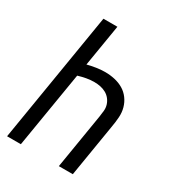

<svg xmlns="http://www.w3.org/2000/svg" viewBox="-178 -838 855 941"><g transform="rotate(30 250.0 -367.5)"><path d="M8 0 129 -735H208L169 -499Q193 -505 218 -509Q243 -513 268 -513Q296 -513 322.5 -507Q349 -501 371 -488Q393 -475 408.5 -454Q424 -433 431 -407.5Q438 -382 436 -354Q434 -326 429 -298L380 0H301L352 -310Q355 -328 356.5 -345.5Q358 -363 353 -379Q348 -395 337.5 -408Q327 -421 312.5 -429Q298 -437 281 -440.5Q264 -444 246 -444Q224 -444 202 -440Q180 -436 157 -429L86 0Z"/></g></svg>

Font: Iosevka SS04 Oblique
Style: Regular
Weight: 400
Italic angle: -9°
Monospace: yes
Designer: Belleve Invis
Foundry: Belleve Invis
Version: Version 19.0.0; ttfautohint (v1.8.4)